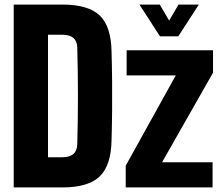

<svg xmlns="http://www.w3.org/2000/svg" viewBox="-20 -820 972 840"><path d="M40 0V-800H253Q366 -800 416 -752.5Q466 -705 468 -595Q470 -526 470.5 -463.5Q471 -401 470.5 -338.5Q470 -276 468 -206Q466 -96 416 -48Q366 0 253 0ZM190 -132H253Q316 -132 318 -188Q324 -401 318 -613Q316 -668 253 -668H190ZM530 0V-95L749 -490H534V-600H912V-502L689 -110H910V0ZM590 -800H679L720 -730L761 -800H850L760 -661H680Z"/></svg>

Font: Big Shoulders Text Black
Style: Regular
Weight: 900
Designer: Patric King
Foundry: XO Type Co
Version: Version 1.000; ttfautohint (v1.8.2)